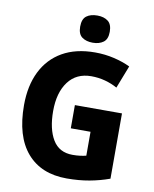

<svg xmlns="http://www.w3.org/2000/svg" viewBox="-100 -1008 875 1092"><g transform="rotate(10 337.5 -461.5)"><path d="M335 -409H607V-32Q552 -12 491.5 -1Q431 10 361 10Q213 10 131.5 -84.5Q50 -179 50 -359Q50 -471 90.5 -553Q131 -635 208.5 -679.5Q286 -724 397 -724Q454 -724 507 -711.5Q560 -699 601 -679L550 -548Q518 -566 479.5 -576.5Q441 -587 399 -587Q313 -587 266 -524Q219 -461 219 -355Q219 -251 256 -189.5Q293 -128 371 -128Q394 -128 413.5 -130.5Q433 -133 449 -137V-275H335ZM373 -933Q411 -933 434.5 -915Q458 -897 458 -854Q458 -811 434 -793.5Q410 -776 373 -776Q335 -776 311 -793.5Q287 -811 287 -854Q287 -898 310.5 -915.5Q334 -933 373 -933Z"/></g></svg>

Font: Noto Sans Tamil SemiCondensed ExtraBold
Style: Regular
Weight: 800
Width: 4
Designer: Jelle Bosma - Monotype Design Team
Foundry: Monotype Imaging Inc.
Version: Version 2.004; ttfautohint (v1.8.4.7-5d5b)